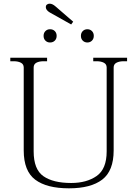

<svg xmlns="http://www.w3.org/2000/svg" viewBox="-20 -1014 747 1044"><path d="M251 -946Q229 -959 229 -976Q229 -984 235 -989Q241 -994 250 -994Q265 -994 282 -979L378 -896L367 -881ZM217 -819Q217 -835 227 -845Q237 -855 252 -855Q268 -855 278 -845Q288 -835 288 -819Q288 -803 278 -793Q268 -783 252 -783Q237 -783 227 -793Q217 -803 217 -819ZM420 -819Q420 -835 430 -845Q440 -855 455 -855Q470 -855 480 -845Q490 -835 490 -819Q490 -803 480 -793Q470 -783 455 -783Q440 -783 430 -793Q420 -803 420 -819ZM109 -196V-647Q109 -665 93.5 -673Q78 -681 55 -681H36V-700H236V-681H217Q193 -681 178 -673Q163 -665 163 -647V-191Q163 -93 216 -56Q269 -19 367 -19Q451 -19 505.5 -57Q560 -95 560 -191V-647Q560 -665 544.5 -673Q529 -681 506 -681H487V-700H671V-681H652Q629 -681 613.5 -673Q598 -665 598 -647V-196Q598 -85 536 -37.5Q474 10 355 10Q234 10 171.5 -37Q109 -84 109 -196Z"/></svg>

Font: Taviraj ExtraLight
Style: Regular
Weight: 275
Designer: Katatrad Team
Foundry: CadsonDemak
Version: Version 1.001